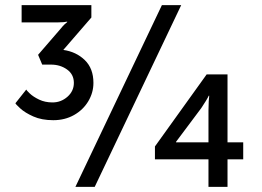

<svg xmlns="http://www.w3.org/2000/svg" viewBox="-20 -726 1019 746"><path d="M335 -658 226 -532Q276 -525 309.5 -492.5Q343 -460 343 -404Q343 -366 323 -332.5Q303 -299 267.5 -279Q232 -259 187 -259Q142 -259 109.5 -273.5Q77 -288 58.5 -305Q40 -322 40 -325L82 -378Q82 -376 95.5 -363Q109 -350 132 -339Q155 -328 184 -328Q217 -328 242 -350Q267 -372 267 -404Q267 -437 240.5 -456Q214 -475 178 -475H144L128 -513L217 -616Q224 -625 231 -631.5Q238 -638 241 -640V-642Q238 -641 228 -640Q218 -639 205 -639H64V-706H335ZM348 0H273L609 -706H684ZM864 -173H925V-107H864V0H790V-107H582V-157L783 -437H864ZM791 -354Q789 -349 780 -334Q771 -319 762 -306L664 -175V-173H790V-296Q790 -316 791 -332.5Q792 -349 793 -354Z"/></svg>

Font: Museo Sans Medium
Style: Regular
Weight: 500
Designer: Jos Buivenga
Foundry: Jos Buivenga & Rosetta Type Foundry (extension, remastering)
Version: Version 3.600;PS 1.000;hotconv 1.0.88;makeotf.lib2.5.647800;